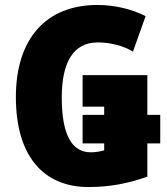

<svg xmlns="http://www.w3.org/2000/svg" viewBox="-20 -744 672 774"><path d="M337 10C426 10 502 -6 574 -32V-166H626V-281H574V-441H313V-314H400V-281H313V-166H400V-138C383 -133 365 -130 346 -130C270 -130 229 -200 229 -351C229 -495 277 -573 374 -573C426 -573 478 -559 516 -536L567 -679C516 -705 447 -724 373 -724C164 -724 44 -586 44 -353C44 -115 155 10 337 10Z"/></svg>

Font: Noto Sans Condensed Black
Style: Regular
Weight: 900
Width: 3
Designer: Monotype Design Team
Foundry: Monotype Imaging Inc.
Version: Version 2.013